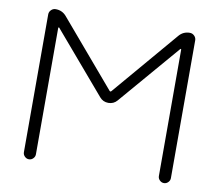

<svg xmlns="http://www.w3.org/2000/svg" viewBox="-80 -849 1051 922"><g transform="rotate(10 445.5 -388.0)"><path d="M441.4 -413.1Q446.3 -407.2 451.2 -413.1L720.7 -729.5Q741.2 -753.9 773.4 -753.9Q786.1 -753.9 795.4 -744.6Q804.7 -735.4 804.7 -722.7V-50.8Q804.7 -39.1 795.9 -30.3Q787.1 -21.5 775.4 -21.5Q763.7 -21.5 754.9 -30.3Q746.1 -39.1 746.1 -50.8V-668Q746.1 -668.9 744.1 -669.9Q742.2 -670.9 741.2 -668.9L488.3 -374Q471.7 -354.5 445.8 -354.5Q419.9 -354.5 403.3 -374L151.4 -668.9Q150.4 -670.9 148.4 -669.9Q146.5 -668.9 146.5 -668V-50.8Q146.5 -39.1 137.7 -30.3Q128.9 -21.5 117.2 -21.5Q105.5 -21.5 96.7 -30.3Q87.9 -39.1 87.9 -50.8V-722.7Q87.9 -735.4 97.2 -744.6Q106.4 -753.9 119.1 -753.9Q151.4 -753.9 171.9 -729.5Z"/></g></svg>

Font: Gen Jyuu Gothic Light
Style: Regular
Weight: 200
Designer: [Source Han Sans]
Ryoko NISHIZUKA  (kana & ideographs); Paul D. Hunt (Latin, Greek & Cyrillic); Wenlong ZHANG  (bopomofo
Version: Version 1.002.20150607